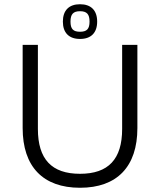

<svg xmlns="http://www.w3.org/2000/svg" viewBox="-20 -879 761 907"><path d="M358 -859C306 -859 277 -830 277 -777C277 -724 306 -695 358 -695C410 -695 439 -724 439 -777C439 -830 410 -859 358 -859ZM358 -729C326 -729 313 -742 313 -777C313 -812 326 -826 358 -826C390 -826 403 -812 403 -777C403 -742 390 -729 358 -729ZM557 -667V-270C557 -127 492 -58 358 -58C224 -58 159 -127 159 -270V-667H87V-274C87 -92 183 8 358 8C533 8 629 -92 629 -274V-667H557Z"/></svg>

Font: Maven Pro
Style: Regular
Weight: 400
Designer: Joe Prince
Foundry: Joe Prince
Version: Version 1.003